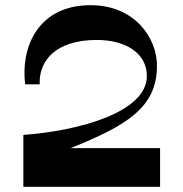

<svg xmlns="http://www.w3.org/2000/svg" viewBox="-20 -720 707 740"><path d="M252 -149C468 -236 585 -305 585 -467C585 -572 501 -700 329 -700C126 -700 59 -537 77 -395H133C129 -485 194 -566 353 -566C463 -566 546 -516 546 -427C546 -288 287 -216 70 -200V0H597V-149Z"/></svg>

Font: Space Cowgirl Bold
Style: Regular
Weight: 700
Designer: Valery Marier
Foundry: Valery Marier
Version: Version 1.000;hotconv 1.0.109;makeotfexe 2.5.65596